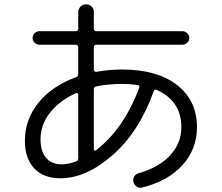

<svg xmlns="http://www.w3.org/2000/svg" viewBox="-20 -823 1040 900"><path d="M336.9 -386.7Q258.8 -351.6 214.4 -294.9Q169.9 -238.3 169.9 -169.9Q169.9 -114.3 195.8 -83.5Q221.7 -52.7 269.5 -52.7Q299.8 -52.7 336.9 -66.4Q346.7 -69.3 346.7 -81.1V-379.9Q346.7 -383.8 343.8 -385.7Q340.8 -387.7 336.9 -386.7ZM552.7 -429.7Q488.3 -429.7 431.6 -418Q419.9 -416 419.9 -404.3V-122.1Q419.9 -118.2 423.3 -117.2Q426.8 -116.2 429.7 -118.2Q561.5 -219.7 632.8 -413.1Q635.7 -422.9 624 -424.8Q586.9 -429.7 552.7 -429.7ZM262.7 12.7Q184.6 12.7 140.6 -33.7Q96.7 -80.1 96.7 -163.1Q96.7 -262.7 160.2 -341.3Q223.6 -419.9 335.9 -460.9Q346.7 -464.8 346.7 -475.6V-601.6Q346.7 -612.3 335 -613.3H165Q152.3 -613.3 142.6 -622.6Q132.8 -631.8 132.8 -645Q132.8 -658.2 142.6 -667.5Q152.3 -676.8 165 -676.8H335Q346.7 -676.8 346.7 -688.5V-766.6Q346.7 -781.2 357.4 -792Q368.2 -802.7 383.3 -802.7Q398.4 -802.7 409.2 -792.5Q419.9 -782.2 419.9 -766.6V-688.5Q419.9 -677.7 430.7 -676.8H835Q847.7 -676.8 857.4 -667.5Q867.2 -658.2 867.2 -645Q867.2 -631.8 857.4 -622.6Q847.7 -613.3 835 -613.3H430.7Q419.9 -613.3 419.9 -601.6V-496.1Q419.9 -492.2 423.8 -488.8Q427.7 -485.4 431.6 -486.3Q491.2 -497.1 552.7 -497.1Q716.8 -497.1 810.1 -424.3Q903.3 -351.6 903.3 -226.6Q903.3 -124 835 -48.8Q766.6 26.4 647.5 55.7Q633.8 59.6 621.6 51.8Q609.4 43.9 605.5 30.3Q601.6 17.6 608.4 5.4Q615.2 -6.8 628.9 -10.7Q723.6 -37.1 776.9 -94.2Q830.1 -151.4 830.1 -226.6Q830.1 -349.6 714.8 -401.4Q704.1 -407.2 700.2 -394.5Q632.8 -206.1 508.8 -96.7Q384.8 12.7 262.7 12.7Z"/></svg>

Font: Rounded-X Mgen+ 1mn regular
Style: Regular
Weight: 400
Designer: [Source Han Sans]
Ryoko NISHIZUKA  (kana & ideographs); Paul D. Hunt (Latin, Greek & Cyrillic); Wenlong ZHANG  (bopomofo
Version: Version 1.059.20150602